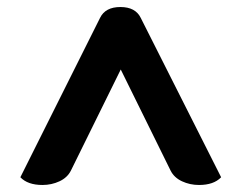

<svg xmlns="http://www.w3.org/2000/svg" viewBox="-20 -757 688 547"><path d="M265 -706Q280 -737 323 -737Q366 -737 381 -706L610 -252Q589 -230 547 -230Q521 -230 498.5 -240.5Q476 -251 466 -271L324 -559L182 -271Q172 -251 149.5 -240.5Q127 -230 101 -230Q59 -230 38 -252Z"/></svg>

Font: K2D
Style: Bold
Weight: 700
Designer: Katatrad Aksorn Co.,Ltd.
Foundry: Cadson Demak Co.,Ltd.
Version: Version 1.000; ttfautohint (v1.6)